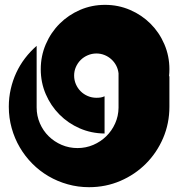

<svg xmlns="http://www.w3.org/2000/svg" viewBox="-20 -778 748 798"><path d="M684.1 -460.9V-334.5H683.6H684.1Q684.1 -265.1 658 -204.1Q631.8 -143.1 586.4 -97.7Q541 -52.2 480.2 -26.1Q419.4 0 350.1 0Q304.2 0 261.5 -12Q218.8 -23.9 181.6 -45.7Q144.5 -67.4 114.3 -97.9Q84 -128.4 62.3 -165.5Q40.5 -202.6 28.6 -245.4Q16.6 -288.1 16.6 -334.5Q16.6 -372.6 24.7 -408Q32.7 -443.4 47.6 -475.6Q62.5 -507.8 84 -535.9Q105.5 -564 132.3 -587.4V-334.5V-333V-332V-331.5Q132.3 -296.4 145.8 -265.4Q159.2 -234.4 182.4 -211.7Q205.6 -189 236.3 -175.8Q267.1 -162.6 302.2 -162.6Q336.9 -162.6 367.7 -175.8Q398.4 -189 421.6 -211.7Q444.8 -234.4 458.5 -264.9Q472.2 -295.4 472.7 -330.1V-334.5V-454.6V-473.1Q470.7 -490.7 462.9 -505.6Q455.1 -520.5 442.6 -531.7Q430.2 -543 414.3 -549.3Q398.4 -555.7 380.9 -555.7Q361.8 -555.7 344.7 -548.3Q327.6 -541 315.2 -528.6Q302.7 -516.1 295.4 -499.5Q288.1 -482.9 288.1 -463.9Q288.1 -444.8 295.4 -428Q302.7 -411.1 315.2 -398.7Q327.6 -386.2 344.7 -378.9Q361.8 -371.6 380.9 -371.6Q390.1 -371.6 398.2 -372.8Q406.2 -374 414.6 -377.9V-223.1Q359.4 -223.6 311.3 -244.6Q263.2 -265.6 227.1 -302Q190.9 -338.4 170.2 -386.7Q149.4 -435.1 149.4 -490.2Q149.4 -545.4 170.4 -594.2Q191.4 -643.1 227.8 -679.4Q264.2 -715.8 312.7 -736.8Q361.3 -757.8 416.5 -757.8Q471.7 -757.8 520.5 -736.8Q569.3 -715.8 605.7 -679.4Q642.1 -643.1 663.1 -594.2Q684.1 -545.4 684.1 -490.2Q684.1 -476.6 682.6 -461.4Z"/></svg>

Font: DimaBanoo
Style: Bold
Weight: 800
Designer: R.Balvardi
Foundry: R.Balvardi
Version: Version 1.0.0-alpha3